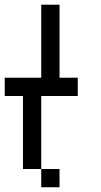

<svg xmlns="http://www.w3.org/2000/svg" viewBox="-20 -789 425 809"><path d="M153.8 -76.9H76.9V-384.6H0V-461.5H153.8V-769.2H230.8V-461.5H307.7V-384.6H153.8ZM153.8 -76.9H230.8V0H153.8Z"/></svg>

Font: Mintsoda - Lime Green 13x16
Style: Regular
Weight: 400
Designer: Mintsoda-15
Version: Version 1.0